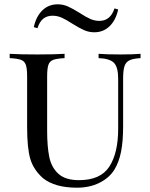

<svg xmlns="http://www.w3.org/2000/svg" viewBox="-20 -858 698 892"><path d="M633 -588Q598 -586 581 -577.5Q564 -569 558 -549.5Q552 -530 552 -492V-271Q552 -202 542.5 -153.5Q533 -105 511 -69Q487 -31 441.5 -8.5Q396 14 338 14Q235 14 180 -30Q136 -69 121 -119Q106 -169 106 -268V-502Q106 -540 100 -557Q94 -574 77.5 -580Q61 -586 25 -588V-608Q67 -605 153 -605Q233 -605 280 -608V-588Q244 -586 227.5 -580Q211 -574 205 -557Q199 -540 199 -502V-251Q199 -177 209 -128.5Q219 -80 251.5 -50.5Q284 -21 347 -21Q447 -21 488 -84Q529 -147 529 -260V-492Q529 -546 509.5 -566Q490 -586 438 -588V-608Q474 -605 540 -605Q600 -605 633 -608ZM350 -798Q379 -779 399.5 -770Q420 -761 442 -761Q493 -761 512 -819L529 -814Q518 -764 489 -736Q460 -708 418 -708Q393 -708 370.5 -718Q348 -728 316 -748Q287 -767 266.5 -776Q246 -785 224 -785Q199 -785 181.5 -771.5Q164 -758 154 -727L137 -732Q148 -782 177 -810Q206 -838 248 -838Q273 -838 295.5 -828Q318 -818 350 -798Z"/></svg>

Font: Playfair Display SC
Style: Regular
Weight: 400
Designer: Claus Eggers Sørensen
Foundry: Claus Eggers Sørensen
Version: Version 1.200; ttfautohint (v1.6)